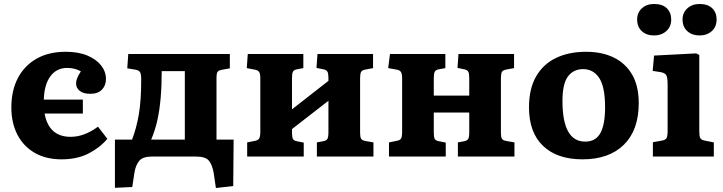

<svg xmlns="http://www.w3.org/2000/svg" viewBox="-20 -786 3628 964"><path d="M289 14Q210 14 153.5 -19Q97 -52 67 -110.5Q37 -169 37 -247Q37 -331 69.5 -393.5Q102 -456 163 -491Q224 -526 310 -526Q374 -526 419 -507Q464 -488 488 -457Q512 -426 512 -390Q512 -357 492 -336Q472 -315 433 -315Q399 -315 380.5 -329.5Q362 -344 362 -367Q362 -378 366.5 -391Q371 -404 386 -428Q355 -445 317 -445Q264 -445 233 -403Q202 -361 200 -286H396V-216H204Q214 -159 246.5 -129Q279 -99 335 -99Q403 -99 472 -150L519 -89Q481 -44 424 -15Q367 14 289 14Z M1064 158 1053 83Q1046 42 1029 21Q1012 0 964 0H742Q697 0 679 21.5Q661 43 655 81L644 153L557 157V-85H643Q665 -142 677 -211.5Q689 -281 689 -388Q689 -413 683.5 -423Q678 -433 661 -436L619 -443L624 -515H1134V-443L1096 -436Q1077 -433 1072 -424.5Q1067 -416 1067 -398V-85H1153L1151 148ZM739 -85H908V-429H792Q792 -280 770 -182Q760 -135 739 -85Z M1221 0V-71L1261 -79Q1276 -82 1281.5 -91Q1287 -100 1287 -127V-390Q1287 -415 1281.5 -424Q1276 -433 1261 -436L1219 -444L1224 -515H1503V-444L1471 -438Q1455 -435 1450.5 -425.5Q1446 -416 1446 -392V-237L1629 -380V-395Q1629 -417 1624 -426Q1619 -435 1604 -438L1569 -445L1574 -515H1853V-444L1816 -437Q1798 -434 1793 -425Q1788 -416 1788 -393V-120Q1788 -98 1793 -89.5Q1798 -81 1815 -78L1855 -71V0H1571V-71L1603 -77Q1619 -80 1624 -89Q1629 -98 1629 -122V-280L1446 -138V-121Q1446 -98 1450.5 -89Q1455 -80 1470 -77L1505 -70V0Z M1933 0V-71L1973 -79Q1989 -82 1994 -91Q1999 -100 1999 -127V-390Q1999 -415 1993.5 -424Q1988 -433 1974 -436L1929 -444L1938 -515H2216V-444L2183 -438Q2167 -435 2162.5 -425.5Q2158 -416 2158 -392V-306H2336V-395Q2336 -417 2331 -426Q2326 -435 2311 -438L2277 -445L2282 -515H2561V-444L2523 -437Q2505 -434 2500 -425Q2495 -416 2495 -393V-120Q2495 -98 2500 -89.5Q2505 -81 2523 -78L2563 -71V0H2279V-71L2311 -77Q2326 -80 2331 -89Q2336 -98 2336 -122V-221H2158V-121Q2158 -98 2162.5 -89Q2167 -80 2183 -77L2218 -70V0Z M2905 14Q2777 14 2706.5 -53.5Q2636 -121 2636 -247Q2636 -340 2671.5 -402Q2707 -464 2771.5 -495Q2836 -526 2923 -526Q3002 -526 3061 -497.5Q3120 -469 3153.5 -412Q3187 -355 3187 -268Q3187 -133 3112.5 -59.5Q3038 14 2905 14ZM2918 -75Q2971 -75 2994.5 -118Q3018 -161 3018 -247Q3018 -350 2988.5 -394.5Q2959 -439 2908 -439Q2859 -439 2831.5 -402Q2804 -365 2804 -279Q2804 -75 2918 -75Z M3258 0V-72L3303 -80Q3321 -83 3326.5 -92.5Q3332 -102 3332 -129V-361Q3332 -396 3325.5 -408Q3319 -420 3296 -424L3257 -430L3264 -507L3476 -518L3491 -510V-127Q3491 -102 3496 -92.5Q3501 -83 3519 -80L3564 -71V0ZM3492 -608Q3455 -608 3431 -629.5Q3407 -651 3407 -688Q3407 -722 3431 -744Q3455 -766 3492 -766Q3534 -766 3556 -744.5Q3578 -723 3578 -688Q3578 -652 3554 -630Q3530 -608 3492 -608ZM3264 -608Q3226 -608 3202.5 -629.5Q3179 -651 3179 -688Q3179 -722 3202.5 -744Q3226 -766 3264 -766Q3306 -766 3328 -744.5Q3350 -723 3350 -688Q3350 -652 3325.5 -630Q3301 -608 3264 -608Z"/></svg>

Font: Literata
Style: Bold
Weight: 700
Designer: Latin by Veronika Burian and Jose Scaglione. Greek by Irene Vlachou. Cyrillic by Vera Evstafieva.
Foundry: TypeTogether
Version: Version 3.103; ttfautohint (v1.8.4.7-5d5b);gftools[0.9.29]